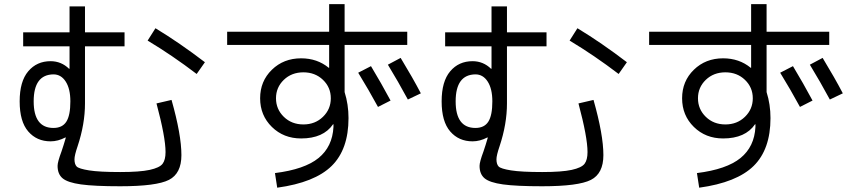

<svg xmlns="http://www.w3.org/2000/svg" viewBox="-20 -833 4040 910"><path d="M89.8 -679.7H309.6V-802.7H382.8V-679.7H570.3V-613.3H382.8V-342.8Q382.8 -245.1 347.7 -139.6Q333 -96.7 333 -78.1Q333 -54.7 343.3 -43.9Q353.5 -33.2 402.3 -25.4Q451.2 -17.6 549.8 -17.6Q642.6 -17.6 689.5 -27.8Q736.3 -38.1 750.5 -56.6Q764.6 -75.2 764.6 -112.3Q764.6 -182.6 721.7 -342.8L793 -359.4Q839.8 -194.3 839.8 -97.7Q839.8 -10.7 780.8 19.5Q721.7 49.8 549.8 49.8Q426.8 49.8 363.8 41Q300.8 32.2 276.9 12.2Q252.9 -7.8 252.9 -46.9Q252.9 -65.4 271.5 -115.2Q282.2 -146.5 292 -180.7L290 -181.6Q254.9 -163.1 219.7 -163.1Q154.3 -163.1 113.8 -210Q73.2 -256.8 73.2 -352.5Q73.2 -447.3 113.8 -495.1Q154.3 -543 219.7 -543Q270.5 -543 307.6 -506.8L309.6 -507.8V-613.3H89.8ZM679.7 -640.6 716.8 -699.2Q831.1 -629.9 951.2 -538.1L912.1 -482.4Q796.9 -570.3 679.7 -640.6ZM139.6 -352.5Q139.6 -226.6 233.4 -226.6Q275.4 -226.6 294.4 -256.3Q313.5 -286.1 313.5 -352.5Q313.5 -412.1 291.5 -446.3Q269.5 -480.5 233.4 -480.5Q139.6 -479.5 139.6 -352.5Z M1677.7 -488.3 1738.3 -519.5Q1787.1 -438.5 1831.1 -356.4L1771.5 -326.2Q1727.5 -407.2 1677.7 -488.3ZM1818.4 -526.4 1878.9 -558.6Q1937.5 -461.9 1974.6 -390.6L1913.1 -361.3Q1867.2 -446.3 1818.4 -526.4ZM1056.6 -682.6H1540V-813.5H1613.3V-682.6H1910.2V-620.1H1613.3V-396.5Q1631.8 -337.9 1631.8 -273.4Q1631.8 -125 1551.8 -46.4Q1471.7 32.2 1293.9 56.6L1283.2 -12.7Q1423.8 -30.3 1489.7 -84Q1555.7 -137.7 1560.5 -231.4V-244.1H1558.6Q1512.7 -176.8 1407.2 -176.8Q1324.2 -176.8 1268.6 -231.4Q1212.9 -286.1 1212.9 -367.2Q1212.9 -448.2 1268.6 -502.4Q1324.2 -556.6 1407.2 -556.6Q1483.4 -556.6 1538.1 -511.7H1540V-620.1H1056.6ZM1325.2 -454.6Q1288.1 -418.9 1288.1 -367.2Q1288.1 -315.4 1325.2 -279.3Q1362.3 -243.2 1418 -243.2Q1473.6 -243.2 1510.7 -279.3Q1547.9 -315.4 1547.9 -367.2Q1547.9 -418.9 1510.7 -454.6Q1473.6 -490.2 1418 -490.2Q1362.3 -490.2 1325.2 -454.6Z M2089.8 -679.7H2309.6V-802.7H2382.8V-679.7H2570.3V-613.3H2382.8V-342.8Q2382.8 -245.1 2347.7 -139.6Q2333 -96.7 2333 -78.1Q2333 -54.7 2343.3 -43.9Q2353.5 -33.2 2402.3 -25.4Q2451.2 -17.6 2549.8 -17.6Q2642.6 -17.6 2689.5 -27.8Q2736.3 -38.1 2750.5 -56.6Q2764.6 -75.2 2764.6 -112.3Q2764.6 -182.6 2721.7 -342.8L2793 -359.4Q2839.8 -194.3 2839.8 -97.7Q2839.8 -10.7 2780.8 19.5Q2721.7 49.8 2549.8 49.8Q2426.8 49.8 2363.8 41Q2300.8 32.2 2276.9 12.2Q2252.9 -7.8 2252.9 -46.9Q2252.9 -65.4 2271.5 -115.2Q2282.2 -146.5 2292 -180.7L2290 -181.6Q2254.9 -163.1 2219.7 -163.1Q2154.3 -163.1 2113.8 -210Q2073.2 -256.8 2073.2 -352.5Q2073.2 -447.3 2113.8 -495.1Q2154.3 -543 2219.7 -543Q2270.5 -543 2307.6 -506.8L2309.6 -507.8V-613.3H2089.8ZM2679.7 -640.6 2716.8 -699.2Q2831.1 -629.9 2951.2 -538.1L2912.1 -482.4Q2796.9 -570.3 2679.7 -640.6ZM2139.6 -352.5Q2139.6 -226.6 2233.4 -226.6Q2275.4 -226.6 2294.4 -256.3Q2313.5 -286.1 2313.5 -352.5Q2313.5 -412.1 2291.5 -446.3Q2269.5 -480.5 2233.4 -480.5Q2139.6 -479.5 2139.6 -352.5Z M3677.7 -488.3 3738.3 -519.5Q3787.1 -438.5 3831.1 -356.4L3771.5 -326.2Q3727.5 -407.2 3677.7 -488.3ZM3818.4 -526.4 3878.9 -558.6Q3937.5 -461.9 3974.6 -390.6L3913.1 -361.3Q3867.2 -446.3 3818.4 -526.4ZM3056.6 -682.6H3540V-813.5H3613.3V-682.6H3910.2V-620.1H3613.3V-396.5Q3631.8 -337.9 3631.8 -273.4Q3631.8 -125 3551.8 -46.4Q3471.7 32.2 3293.9 56.6L3283.2 -12.7Q3423.8 -30.3 3489.7 -84Q3555.7 -137.7 3560.5 -231.4V-244.1H3558.6Q3512.7 -176.8 3407.2 -176.8Q3324.2 -176.8 3268.6 -231.4Q3212.9 -286.1 3212.9 -367.2Q3212.9 -448.2 3268.6 -502.4Q3324.2 -556.6 3407.2 -556.6Q3483.4 -556.6 3538.1 -511.7H3540V-620.1H3056.6ZM3325.2 -454.6Q3288.1 -418.9 3288.1 -367.2Q3288.1 -315.4 3325.2 -279.3Q3362.3 -243.2 3418 -243.2Q3473.6 -243.2 3510.7 -279.3Q3547.9 -315.4 3547.9 -367.2Q3547.9 -418.9 3510.7 -454.6Q3473.6 -490.2 3418 -490.2Q3362.3 -490.2 3325.2 -454.6Z"/></svg>

Font: Mgen+ 1c regular
Style: Regular
Weight: 400
Designer: [Source Han Sans]
Ryoko NISHIZUKA  (kana & ideographs); Paul D. Hunt (Latin, Greek & Cyrillic); Wenlong ZHANG  (bopomofo
Version: Version 1.059.20150602